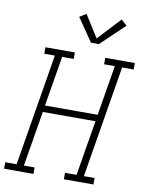

<svg xmlns="http://www.w3.org/2000/svg" viewBox="-118 -1041 845 1113"><g transform="rotate(10 305.0 -485.0)"><path d="M-15 0V-38H52L161 -697H99V-735H272V-697H204L155 -402H465L514 -697H451V-735H625V-697H557L448 -38H511V0H337V-38H405L459 -363H149L95 -38H158V0ZM354 -807 261 -943 300 -967 382 -837 506 -970 540 -940 401 -807Z"/></g></svg>

Font: Iosevka Curly Slab XLtEx
Style: Italic
Weight: 200
Width: 7
Italic angle: -9°
Monospace: yes
Designer: Belleve Invis
Foundry: Belleve Invis
Version: Version 11.1.0; ttfautohint (v1.8.3)